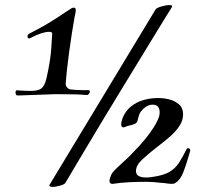

<svg xmlns="http://www.w3.org/2000/svg" viewBox="-20 -719 817 754"><path d="M186 15Q179 15 175.5 12.5Q172 10 175 6L591 -682Q595 -688 613.5 -693.5Q632 -699 645 -699Q660 -699 655 -691Q648 -680 623 -639.5Q598 -599 561.5 -539Q525 -479 481.5 -408Q438 -337 393.5 -263.5Q349 -190 309 -122.5Q269 -55 238 -3Q236 4 218 9.5Q200 15 186 15ZM50 -344Q41 -344 41 -356Q41 -367 51 -364Q66 -363 78 -362.5Q90 -362 100 -362Q124 -362 136.5 -368Q149 -374 156 -391Q163 -408 169 -442Q179 -492 181.5 -531.5Q184 -571 185 -587Q185 -594 173 -594Q146 -594 100 -570Q96 -568 95 -568Q88 -568 88 -575Q88 -584 97 -588Q156 -618 195 -643.5Q234 -669 260 -686Q265 -689 269 -689Q280 -689 277 -674Q277 -671 276.5 -668.5Q276 -666 275 -662Q275 -659 273 -653Q268 -624 262 -586.5Q256 -549 251 -511Q246 -473 242.5 -441Q239 -409 238 -392V-390Q238 -382 243 -376Q248 -370 255 -368Q262 -367 276.5 -366Q291 -365 305.5 -365Q320 -365 325 -365H326Q333 -365 333 -359Q333 -355 329 -350Q325 -345 318 -346Q296 -348 270 -348.5Q244 -349 218 -349Q204 -349 190 -349Q176 -349 164 -348Q159 -348 151.5 -347.5Q144 -347 136 -347L51 -344ZM421 3Q410 3 410 -9Q410 -17 417 -33Q422 -43 437.5 -58Q453 -73 464 -83L472 -90Q489 -105 505 -123Q530 -148 551.5 -174.5Q573 -201 591 -231Q597 -242 602 -254Q607 -266 607 -278Q607 -308 579 -308Q561 -308 543 -292Q531 -280 527.5 -271Q524 -262 520 -245Q518 -236 508 -232Q498 -228 488 -226Q485 -225 482 -224.5Q479 -224 477 -223Q475 -222 471.5 -220.5Q468 -219 464 -219Q456 -219 456 -230Q456 -233 456.5 -235.5Q457 -238 457 -241Q468 -285 506.5 -309.5Q545 -334 603 -334Q623 -334 645 -328.5Q667 -323 683 -309Q699 -295 699 -270Q699 -245 683.5 -222.5Q668 -200 644.5 -180Q621 -160 596 -141Q564 -116 539 -93Q514 -70 514 -47Q514 -22 554 -22Q572 -22 598 -27.5Q624 -33 640 -41Q667 -55 683 -80Q699 -105 712 -132Q714 -137 718 -137Q727 -137 727 -127Q727 -125 726 -124Q725 -119 723 -113Q721 -107 719 -100Q712 -74 700 -43Q688 -12 669 -1Q665 2 661.5 2.5Q658 3 654 3Q647 3 640 2Q633 1 626 0Q622 0 619 -0.5Q616 -1 612 -1Q598 -3 583.5 -4Q569 -5 554 -5Q521 -5 488.5 -3.5Q456 -2 423 3ZM727 -125Q727 -125 726.5 -124Q726 -123 726 -124Z"/></svg>

Font: Tapestry
Style: Regular
Weight: 400
Designer: Robert E. Leuschke
Foundry: Robert E. Leuschke
Version: Version 1.010; ttfautohint (v1.8.4.7-5d5b)